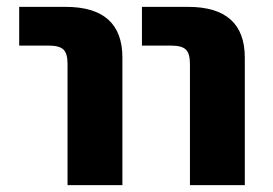

<svg xmlns="http://www.w3.org/2000/svg" viewBox="-20 -540 795 560"><path d="M394 -407V-520H528Q694 -520 694 -372V0H534V-354Q534 -384 522 -395.5Q510 -407 480 -407ZM36 -407V-520H171Q337 -520 337 -372V0H177V-354Q177 -384 165 -395.5Q153 -407 123 -407Z"/></svg>

Font: M PLUS 1p ExtraBold
Style: Regular
Weight: 800
Version: Version 1.062